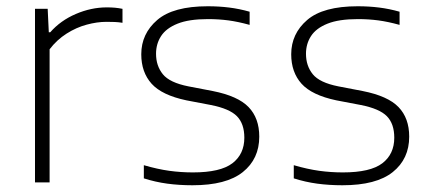

<svg xmlns="http://www.w3.org/2000/svg" viewBox="-20 -568 1337 598"><path d="M89 0V-540.5H128.5L132 -467.5H136.5Q168.5 -504 216.2 -524.5Q264 -545 312.5 -545Q326.5 -545 337.8 -544Q349 -543 361.5 -540.5V-497Q349.5 -499 337.5 -499.5Q325.5 -500 311.5 -500Q282.5 -500 250 -491.2Q217.5 -482.5 187.2 -463.2Q157 -444 134.5 -414.5V0Z M579.5 9Q538 9 501 4Q464 -1 428 -12.5V-53.5Q471 -41 507.2 -36Q543.5 -31 581 -31Q666.5 -31 703.8 -59.5Q741 -88 741 -139Q741 -182.5 718 -206Q695 -229.5 636.5 -241L560.5 -255.5Q484.5 -271.5 452.2 -307.2Q420 -343 420 -399Q420 -463 469.8 -505.8Q519.5 -548.5 627 -548.5Q662 -548.5 694 -544.5Q726 -540.5 757.5 -531.5V-490.5Q721.5 -500.5 691.2 -504.5Q661 -508.5 627.5 -508.5Q568 -508.5 532.8 -494.2Q497.5 -480 481.8 -455.8Q466 -431.5 466 -400.5Q466 -363 487.2 -336.8Q508.5 -310.5 567 -299L642.5 -284.5Q721 -269 754.2 -234.5Q787.5 -200 787.5 -142.5Q787.5 -73 736.2 -32Q685 9 579.5 9Z M1046.5 9Q1005 9 968 4Q931 -1 895 -12.5V-53.5Q938 -41 974.2 -36Q1010.5 -31 1048 -31Q1133.5 -31 1170.8 -59.5Q1208 -88 1208 -139Q1208 -182.5 1185 -206Q1162 -229.5 1103.5 -241L1027.5 -255.5Q951.5 -271.5 919.2 -307.2Q887 -343 887 -399Q887 -463 936.8 -505.8Q986.5 -548.5 1094 -548.5Q1129 -548.5 1161 -544.5Q1193 -540.5 1224.5 -531.5V-490.5Q1188.5 -500.5 1158.2 -504.5Q1128 -508.5 1094.5 -508.5Q1035 -508.5 999.8 -494.2Q964.5 -480 948.8 -455.8Q933 -431.5 933 -400.5Q933 -363 954.2 -336.8Q975.5 -310.5 1034 -299L1109.5 -284.5Q1188 -269 1221.2 -234.5Q1254.5 -200 1254.5 -142.5Q1254.5 -73 1203.2 -32Q1152 9 1046.5 9Z"/></svg>

Font: Encode Sans SemiExpanded ExtraLight
Style: Regular
Weight: 250
Width: 6
Designer: Multiple Designers
Foundry: Impallari Type
Version: Version 3.002